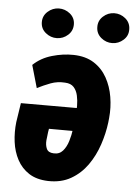

<svg xmlns="http://www.w3.org/2000/svg" viewBox="-53 -772 581 823"><g transform="rotate(5 237.5 -360.5)"><path d="M247.1 -538.1Q299.3 -537.1 335 -514.4Q370.6 -491.7 391.4 -454.3Q412.1 -417 419.4 -372.3Q426.8 -327.6 422.4 -282.7L420.4 -263.2Q414.6 -215.3 398.2 -166.3Q381.8 -117.2 353.3 -76.9Q324.7 -36.6 283 -12.7Q241.2 11.2 185.1 9.8Q135.3 8.3 102.5 -12.9Q69.8 -34.2 51.5 -68.6Q33.2 -103 27.8 -144.8Q22.5 -186.5 27.3 -229.5L40 -312.5H372.6L355 -212.9L169.4 -213.4L167 -199.2Q164.6 -184.1 162.8 -163.3Q161.1 -142.6 168.2 -127Q175.3 -111.3 198.2 -110.4Q223.1 -108.9 238 -126Q252.9 -143.1 260.7 -168.9Q268.6 -194.8 272 -220.7Q275.4 -246.6 276.9 -263.2L278.8 -282.2Q280.8 -299.8 280.8 -322.3Q280.8 -344.7 276.1 -366Q271.5 -387.2 258.8 -401.4Q246.1 -415.5 221.2 -416.5Q188.5 -418.9 159.4 -408Q130.4 -397 102.1 -382.8L74.2 -480Q107.4 -511.7 154.8 -525.4Q202.1 -539.1 247.1 -538.1ZM99.1 -665.5Q98.6 -693.4 119.4 -711.9Q140.1 -730.5 167 -731Q193.8 -731.4 215.1 -714.1Q236.3 -696.8 236.8 -669.4Q237.3 -641.1 216.8 -622.6Q196.3 -604 168.9 -603.5Q142.6 -603 121.1 -620.4Q99.6 -637.7 99.1 -665.5ZM337.9 -665Q336.9 -693.4 357.7 -712.2Q378.4 -731 405.3 -731.4Q432.1 -731.9 453.4 -714.4Q474.6 -696.8 475.1 -668.9Q476.1 -640.6 455.3 -622.1Q434.6 -603.5 407.7 -603Q380.9 -602.5 359.6 -620.1Q338.4 -637.7 337.9 -665Z"/></g></svg>

Font: Roboto Condensed ExtraBold
Style: Italic
Weight: 800
Italic angle: -12°
Designer: Christian Robertson
Foundry: Google
Version: Version 3.008; 2023